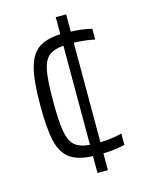

<svg xmlns="http://www.w3.org/2000/svg" viewBox="-108 -763 639 838"><g transform="rotate(-15 211.0 -344.0)"><path d="M372 -80Q325 -69 274 -68V8H227V-68Q157 -71 122 -98Q87 -125 74.5 -181Q62 -237 62 -342Q62 -450 77 -508Q92 -566 127 -591Q162 -616 227 -619V-696H274V-618Q320 -617 368 -606V-557Q329 -566 274 -568V-118Q328 -120 372 -131ZM227 -119V-567Q181 -563 159 -543.5Q137 -524 129 -479Q121 -434 121 -344Q121 -253 129 -207.5Q137 -162 159 -142.5Q181 -123 227 -119Z"/></g></svg>

Font: Saira SemiCondensed Light
Style: Regular
Weight: 300
Width: 4
Designer: Hector Gatti with collaboration of the Omnibus-Type team
Foundry: Omnibus-Type
Version: Version 0.072; ttfautohint (v1.8)